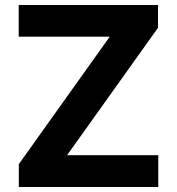

<svg xmlns="http://www.w3.org/2000/svg" viewBox="-20 -747 707 767"><path d="M612.3 0H55.2V-91.3L418.5 -600.6H54.7V-727.1H611.3V-636.2L248 -127H612.3Z"/></svg>

Font: My Font
Style: Bold
Weight: 500
Designer: Rasmus Andersson
Foundry: rsms
Version: Version 0.001